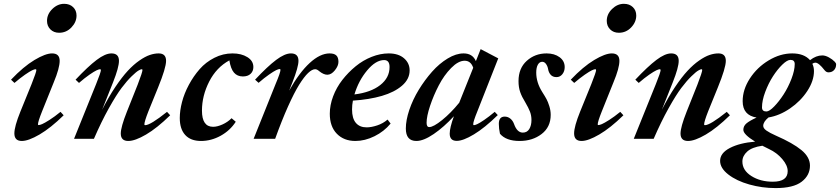

<svg xmlns="http://www.w3.org/2000/svg" viewBox="-20 -712 4310 985"><path d="M283.2 -543.9Q255.9 -543.9 238.5 -561.3Q221.2 -578.6 221.2 -605Q221.2 -639.2 248.3 -665.8Q275.4 -692.4 309.1 -692.4Q337.4 -692.4 355 -675.5Q372.6 -658.7 372.6 -632.3Q372.6 -598.6 346.4 -571.3Q320.3 -543.9 283.2 -543.9ZM91.8 11.2Q53.7 11.2 53.7 -27.8Q53.7 -63 84.5 -139.2L142.1 -280.8Q166.5 -342.3 166.5 -352.5Q166.5 -356.9 162.6 -356.9Q156.7 -356.9 144.8 -351.3Q132.8 -345.7 108.4 -328.9Q84 -312 54.2 -286.6L36.6 -303.2Q100.1 -370.1 156.7 -404.1Q213.4 -438 247.1 -438Q286.1 -438 286.1 -399.9Q286.1 -362.8 255.9 -290L195.8 -140.6Q174.8 -87.9 174.8 -74.2Q174.8 -70.3 178.2 -70.3Q184.1 -70.3 196.3 -75.4Q208.5 -80.6 233.9 -96.7Q259.3 -112.8 290.5 -138.2L306.6 -120.6Q239.7 -55.2 182.9 -22Q126 11.2 91.8 11.2Z M359.9 0 473.1 -280.8Q497.6 -341.3 497.6 -352.5Q497.6 -356.9 493.2 -356.9Q487.8 -356.9 475.6 -351.3Q463.4 -345.7 439 -328.9Q414.6 -312 385.3 -286.6L367.7 -303.2Q431.6 -371.1 475.8 -404.5Q520 -438 551.8 -438Q590.3 -438 590.3 -399.9Q590.3 -366.2 560.1 -290L503.9 -148.9Q537.1 -214.4 571.5 -265.6Q606 -316.9 635.7 -348.9Q665.5 -380.9 695.1 -401.4Q724.6 -421.9 748.3 -429.9Q772 -438 793.9 -438Q832 -438 832 -399.9Q832 -363.8 791 -263.2L741.2 -140.6Q720.7 -88.4 720.7 -73.7Q720.7 -69.8 724.6 -69.8Q751.5 -69.8 836.9 -138.2L853 -120.6Q785.6 -54.7 729.2 -21.7Q672.9 11.2 638.2 11.2Q599.6 11.2 599.6 -26.9Q599.6 -59.6 630.9 -138.7L686.5 -278.3Q710.9 -341.8 710.9 -353Q710.9 -356.9 707 -356.9Q702.6 -356.9 690.9 -350.3Q679.2 -343.8 655.3 -320.6Q631.3 -297.4 604 -261.2Q576.7 -225.1 538.3 -156.5Q500 -87.9 461.9 0Z M1011.2 11.2Q958.5 11.2 930.4 -19.3Q902.3 -49.8 902.3 -106.4Q902.3 -144.5 913.8 -188.7Q925.3 -232.9 949 -277.1Q972.7 -321.3 1004.2 -357.2Q1035.6 -393.1 1079.8 -415.5Q1124 -438 1172.9 -438Q1218.3 -438 1249 -418.9Q1279.8 -399.9 1279.8 -368.2Q1279.8 -346.7 1265.6 -333.3Q1251.5 -319.8 1226.1 -319.8Q1197.3 -319.8 1180.4 -339.4Q1163.6 -358.9 1156.7 -402.3Q1090.3 -366.2 1053.2 -293.5Q1016.1 -220.7 1016.1 -144.5Q1016.1 -61.5 1073.2 -61.5Q1094.7 -61.5 1121.3 -73.5Q1147.9 -85.4 1168 -105.5L1189.5 -87.4Q1160.6 -42.5 1112.1 -15.6Q1063.5 11.2 1011.2 11.2Z M1281.2 0 1394 -281.2Q1418.9 -340.3 1418.9 -353.5Q1418.9 -357.9 1414.6 -357.9Q1409.2 -357.9 1396.7 -352.1Q1384.3 -346.2 1360.1 -329.3Q1335.9 -312.5 1306.6 -287.1L1288.6 -303.2Q1352.1 -371.1 1396.5 -404.5Q1440.9 -438 1472.7 -438Q1511.2 -438 1511.2 -399.9Q1511.2 -368.2 1480.5 -290L1463.4 -247.1Q1515.1 -339.4 1568.6 -388.7Q1622.1 -438 1670.9 -438Q1694.3 -438 1705.3 -427.7Q1716.3 -417.5 1716.3 -394.5Q1716.3 -374 1698 -351.3Q1679.7 -328.6 1659.2 -328.6Q1640.1 -328.6 1617.2 -347.2Q1606.4 -356.9 1596.7 -356.9Q1581.1 -356.9 1560.5 -337.4Q1540 -317.9 1514.6 -277.1Q1489.3 -236.3 1457.5 -165.5Q1425.8 -94.7 1391.6 0Z M1803.2 11.2Q1744.1 11.2 1708 -25.9Q1671.9 -63 1671.9 -128.4Q1671.9 -172.4 1689 -217.8Q1706.1 -263.2 1736.3 -302Q1766.6 -340.8 1804.4 -371.8Q1842.3 -402.8 1886.7 -420.4Q1931.2 -438 1974.1 -438Q2023.9 -438 2052.7 -413.1Q2081.5 -388.2 2081.5 -350.6Q2081.5 -306.2 2042.5 -272.5Q2003.4 -238.8 1939 -220Q1874.5 -201.2 1790.5 -195.8Q1786.1 -173.3 1786.1 -150.4Q1786.1 -104.5 1805.7 -81.5Q1825.2 -58.6 1860.8 -58.6Q1884.8 -58.6 1915 -68.6Q1945.3 -78.6 1968.3 -98.6L1983.9 -78.1Q1950.7 -37.6 1901.4 -13.2Q1852.1 11.2 1803.2 11.2ZM1950.7 -403.8Q1907.7 -403.8 1863.5 -350.8Q1819.3 -297.9 1798.3 -227.5Q1882.3 -237.8 1930.4 -275.4Q1978.5 -313 1978.5 -368.2Q1978.5 -403.8 1950.7 -403.8Z M2116.2 11.2Q2062 11.2 2062 -52.7Q2062 -95.2 2079.8 -148.2Q2097.7 -201.2 2128.4 -251.5Q2159.2 -301.8 2196.5 -344Q2233.9 -386.2 2276.9 -412.1Q2319.8 -438 2358.4 -438Q2404.3 -438 2421.4 -398.4L2445.8 -460L2536.1 -412.6L2428.7 -140.1Q2407.7 -88.9 2407.7 -74.7Q2407.7 -69.8 2411.1 -69.8Q2416.5 -69.8 2428 -75Q2439.5 -80.1 2463.6 -96.4Q2487.8 -112.8 2518.1 -138.2L2533.7 -121.6Q2466.3 -55.7 2411.1 -22.5Q2356 10.7 2323.2 10.7Q2287.1 10.7 2287.1 -26.4Q2287.1 -56.6 2308.6 -115.7Q2257.3 -60.1 2205.1 -24.4Q2152.8 11.2 2116.2 11.2ZM2168.5 -82Q2168.5 -60.1 2182.1 -60.1Q2203.6 -60.1 2248.3 -96.2Q2293 -132.3 2335.9 -185.1L2407.7 -364.3Q2395.5 -400.4 2363.8 -400.4Q2331.1 -400.4 2294.4 -363Q2257.8 -325.7 2231 -273.9Q2204.1 -222.2 2186.3 -168.7Q2168.5 -115.2 2168.5 -82Z M2645.5 11.2Q2576.2 11.2 2544.9 -25.9Q2539.1 -52.7 2539.1 -76.7Q2539.1 -113.8 2569.3 -113.8Q2585.4 -113.8 2598.1 -103.5Q2610.8 -93.3 2617.2 -75.7Q2632.8 -31.7 2662.1 -31.7Q2684.1 -31.7 2695.3 -50Q2706.5 -68.4 2706.5 -96.2Q2706.5 -119.1 2699 -138.9Q2691.4 -158.7 2674.8 -187Q2657.2 -215.3 2648.7 -239.7Q2640.1 -264.2 2640.1 -295.9Q2640.1 -361.8 2682.4 -399.9Q2724.6 -438 2784.2 -438Q2824.2 -438 2850.6 -418.7Q2877 -399.4 2877 -367.7Q2877 -346.2 2865 -331.3Q2853 -316.4 2835 -316.4Q2815.9 -316.4 2805.4 -328.1Q2794.9 -339.8 2792 -356.9Q2789.6 -371.6 2781.5 -383.3Q2773.4 -395 2761.7 -395Q2747.6 -395 2739.3 -380.1Q2731 -365.2 2731 -339.8Q2731 -289.1 2761.7 -240.2Q2776.9 -216.3 2783.9 -203.1Q2791 -189.9 2798.1 -167.5Q2805.2 -145 2805.2 -122.6Q2805.2 -60.1 2758.5 -24.4Q2711.9 11.2 2645.5 11.2Z M3154.8 -543.9Q3127.4 -543.9 3110.1 -561.3Q3092.8 -578.6 3092.8 -605Q3092.8 -639.2 3119.9 -665.8Q3147 -692.4 3180.7 -692.4Q3209 -692.4 3226.6 -675.5Q3244.1 -658.7 3244.1 -632.3Q3244.1 -598.6 3218 -571.3Q3191.9 -543.9 3154.8 -543.9ZM2963.4 11.2Q2925.3 11.2 2925.3 -27.8Q2925.3 -63 2956.1 -139.2L3013.7 -280.8Q3038.1 -342.3 3038.1 -352.5Q3038.1 -356.9 3034.2 -356.9Q3028.3 -356.9 3016.4 -351.3Q3004.4 -345.7 2980 -328.9Q2955.6 -312 2925.8 -286.6L2908.2 -303.2Q2971.7 -370.1 3028.3 -404.1Q3085 -438 3118.7 -438Q3157.7 -438 3157.7 -399.9Q3157.7 -362.8 3127.4 -290L3067.4 -140.6Q3046.4 -87.9 3046.4 -74.2Q3046.4 -70.3 3049.8 -70.3Q3055.7 -70.3 3067.9 -75.4Q3080.1 -80.6 3105.5 -96.7Q3130.9 -112.8 3162.1 -138.2L3178.2 -120.6Q3111.3 -55.2 3054.4 -22Q2997.6 11.2 2963.4 11.2Z M3231.4 0 3344.7 -280.8Q3369.1 -341.3 3369.1 -352.5Q3369.1 -356.9 3364.7 -356.9Q3359.4 -356.9 3347.2 -351.3Q3335 -345.7 3310.5 -328.9Q3286.1 -312 3256.8 -286.6L3239.3 -303.2Q3303.2 -371.1 3347.4 -404.5Q3391.6 -438 3423.3 -438Q3461.9 -438 3461.9 -399.9Q3461.9 -366.2 3431.6 -290L3375.5 -148.9Q3408.7 -214.4 3443.1 -265.6Q3477.5 -316.9 3507.3 -348.9Q3537.1 -380.9 3566.7 -401.4Q3596.2 -421.9 3619.9 -429.9Q3643.6 -438 3665.5 -438Q3703.6 -438 3703.6 -399.9Q3703.6 -363.8 3662.6 -263.2L3612.8 -140.6Q3592.3 -88.4 3592.3 -73.7Q3592.3 -69.8 3596.2 -69.8Q3623 -69.8 3708.5 -138.2L3724.6 -120.6Q3657.2 -54.7 3600.8 -21.7Q3544.4 11.2 3509.8 11.2Q3471.2 11.2 3471.2 -26.9Q3471.2 -59.6 3502.4 -138.7L3558.1 -278.3Q3582.5 -341.8 3582.5 -353Q3582.5 -356.9 3578.6 -356.9Q3574.2 -356.9 3562.5 -350.3Q3550.8 -343.8 3526.9 -320.6Q3502.9 -297.4 3475.6 -261.2Q3448.2 -225.1 3409.9 -156.5Q3371.6 -87.9 3333.5 0Z M3959 252.9Q3889.6 252.9 3824 234.4Q3758.3 215.8 3716.3 183.1Q3674.3 150.4 3674.3 113.3Q3674.3 73.2 3724.6 47.1Q3774.9 21 3854 14.6Q3793.5 -22.5 3793.5 -45.9Q3793.5 -64.9 3808.8 -78.4Q3824.2 -91.8 3861.3 -108.9Q3790 -120.6 3790 -192.9Q3790 -252.4 3827.1 -309.6Q3864.3 -366.7 3923.6 -402.3Q3982.9 -438 4044.4 -438Q4105 -438 4135.7 -403.3Q4166.5 -427.7 4198.7 -427.7Q4213.9 -427.7 4232.2 -417.7Q4250.5 -407.7 4262.2 -395.5Q4269.5 -388.2 4269.5 -381.8Q4269.5 -363.8 4258.8 -352.3Q4248 -340.8 4230 -340.8Q4219.2 -340.8 4210.4 -351.6Q4180.2 -390.6 4163.1 -390.6Q4154.8 -390.6 4147.5 -384.8Q4155.8 -368.2 4155.8 -347.2Q4155.8 -297.4 4121.6 -245.1Q4087.4 -192.9 4033.2 -155.8Q3979 -118.7 3922.4 -109.4Q3895.5 -86.9 3895.5 -66.4Q3895.5 -53.7 3912.1 -42Q3928.7 -30.3 3960.9 -16.1Q4047.9 22 4091.6 58.1Q4135.3 94.2 4135.3 137.7Q4135.3 187.5 4092.8 220.2Q4050.3 252.9 3959 252.9ZM3911.6 -140.1Q3926.8 -140.1 3951.7 -165.8Q3976.6 -191.4 4000 -227.5Q4023.4 -263.7 4040.3 -307.4Q4057.1 -351.1 4057.1 -383.3Q4057.1 -404.8 4035.2 -404.8Q4018.6 -404.8 3993.4 -380.4Q3968.3 -356 3945.3 -320.3Q3922.4 -284.7 3905.8 -240.5Q3889.2 -196.3 3889.2 -161.1Q3889.2 -140.1 3911.6 -140.1ZM3788.6 116.7Q3788.6 161.6 3834.5 190.9Q3880.4 220.2 3944.8 220.2Q4021 220.2 4021 166Q4021 136.7 3993.2 104Q3965.3 71.3 3925.3 52.7L3891.1 35.6Q3838.4 43 3813.5 65.4Q3788.6 87.9 3788.6 116.7Z"/></svg>

Font: Elstob 14pt
Style: Bold Italic
Weight: 700
Italic angle: -20°
Designer: Peter S. Baker
Version: Version 1.015